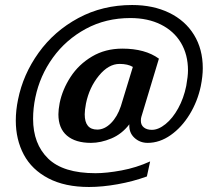

<svg xmlns="http://www.w3.org/2000/svg" viewBox="-20 -689 831 766"><path d="M43 -208Q43 -249 52 -292Q72 -392 134 -478.5Q196 -565 292.5 -617Q389 -669 507 -669Q591 -669 655 -638Q719 -607 754 -550Q789 -493 789 -417Q789 -385 781 -345Q768 -284 736.5 -232.5Q705 -181 661 -150Q617 -119 569 -119Q538 -119 516 -139.5Q494 -160 496 -193Q466 -154 424 -136.5Q382 -119 343 -119Q281 -119 247 -148Q213 -177 213 -233Q213 -251 218 -278Q229 -332 261.5 -382Q294 -432 347 -463.5Q400 -495 468 -495Q559 -495 614 -455L544 -223Q542 -217 542 -207Q542 -190 554 -180.5Q566 -171 586 -171Q612 -171 640.5 -194Q669 -217 691 -257Q713 -297 723 -346Q730 -385 730 -408Q730 -471 702 -518Q674 -565 622 -591Q570 -617 500 -617Q402 -617 322.5 -574Q243 -531 191 -459Q139 -387 121 -300Q112 -257 112 -215Q112 -115 172 -56.5Q232 2 361 2Q405 2 464.5 -9Q524 -20 579 -45L566 15Q511 35 449.5 46Q388 57 335 57Q239 57 173 22.5Q107 -12 75 -72Q43 -132 43 -208ZM462 -265 510 -422Q490 -434 457 -434Q413 -434 374.5 -387Q336 -340 323 -276Q318 -249 318 -233Q318 -172 368 -172Q397 -172 422.5 -197.5Q448 -223 462 -265Z"/></svg>

Font: Taviraj SemiBold
Style: Italic
Weight: 600
Italic angle: -12°
Designer: Katatrad Team
Foundry: CadsonDemak
Version: Version 1.001